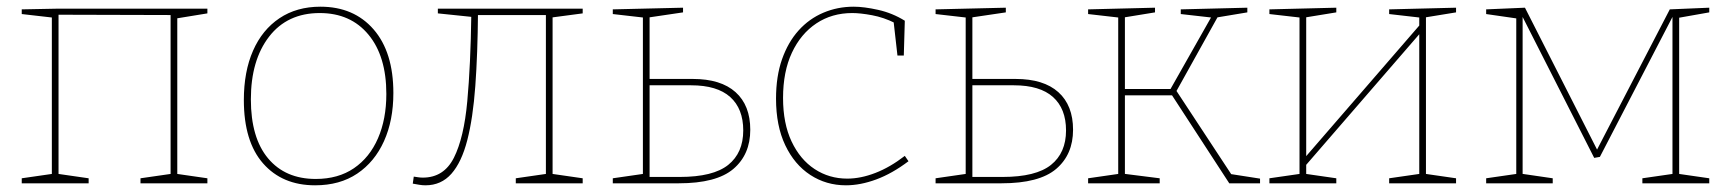

<svg xmlns="http://www.w3.org/2000/svg" viewBox="-20 -548 5175 574"><path d="M45 0V-15L142 -29L135 -21V-502L141 -495L45 -506V-520L147 -522H600V-508L502 -492L510 -499V-21L503 -29L600 -15V0H400V-15L497 -29L490 -21V-512L499 -503L147 -504L155 -512V-21L148 -29L245 -15V0Z M938 -528Q1038 -528 1097 -460Q1156 -392 1156 -270Q1156 -188 1128 -126Q1100 -64 1048 -29Q996 6 922 6Q824 6 766.5 -59.5Q709 -125 709 -249Q709 -334 736.5 -396.5Q764 -459 815.5 -493.5Q867 -528 938 -528ZM936 -509Q839 -509 784.5 -438.5Q730 -368 730 -251Q730 -136 781.5 -74.5Q833 -13 924 -13Q991 -13 1038 -45Q1085 -77 1110 -134.5Q1135 -192 1135 -267Q1135 -380 1081.5 -444.5Q1028 -509 936 -509Z M1252 6Q1243 6 1234 4.5Q1225 3 1214 1L1217 -20Q1224 -19 1230.5 -18Q1237 -17 1244 -17Q1307 -17 1337 -76.5Q1367 -136 1377 -245.5Q1387 -355 1389 -504L1395 -497L1289 -508V-522H1722V-508L1624 -495L1632 -502V-21L1625 -29L1722 -15V0H1522V-15L1619 -29L1612 -21V-510L1618 -503H1399L1409 -511Q1408 -387 1401 -291Q1394 -195 1377 -129Q1360 -63 1329.5 -28.5Q1299 6 1252 6Z M1812 0V-15L1909 -29L1902 -21V-502L1908 -495L1812 -506V-520L2022 -525V-511L1914 -495L1922 -502V-306L1916 -312H2051Q2135 -312 2179 -272.5Q2223 -233 2223 -160Q2223 -86 2172.5 -43Q2122 0 2009 0ZM1922 -12 1916 -19H2012Q2112 -19 2157 -55Q2202 -91 2202 -158Q2202 -223 2163 -258Q2124 -293 2046 -293H1916L1922 -300Z M2509 6Q2450 6 2402.5 -25Q2355 -56 2327.5 -114Q2300 -172 2300 -253Q2300 -320 2318 -371Q2336 -422 2367.5 -457Q2399 -492 2441.5 -510Q2484 -528 2532 -528Q2563 -528 2605.5 -518.5Q2648 -509 2685 -486L2682 -382H2663L2651 -488L2656 -479Q2622 -496 2587 -502.5Q2552 -509 2528 -509Q2467 -509 2420.5 -478Q2374 -447 2347.5 -390.5Q2321 -334 2321 -255Q2321 -179 2346.5 -125Q2372 -71 2415.5 -42.5Q2459 -14 2513 -14Q2553 -14 2597 -31Q2641 -48 2685 -82L2696 -66Q2647 -29 2599.5 -11.5Q2552 6 2509 6Z M2777 0V-15L2874 -29L2867 -21V-502L2873 -495L2777 -506V-520L2987 -525V-511L2879 -495L2887 -502V-306L2881 -312H3016Q3100 -312 3144 -272.5Q3188 -233 3188 -160Q3188 -86 3137.5 -43Q3087 0 2974 0ZM2887 -12 2881 -19H2977Q3077 -19 3122 -55Q3167 -91 3167 -158Q3167 -223 3128 -258Q3089 -293 3011 -293H2881L2887 -300Z M3233 0V-15L3330 -29L3323 -21V-502L3329 -495L3233 -506V-520L3433 -525V-511L3335 -495L3343 -502V-275L3336 -282H3486L3476 -276L3604 -502L3607 -495L3510 -506V-520L3709 -525V-511L3613 -495L3623 -502L3495 -272L3492 -284L3663 -24L3657 -28L3747 -14V0H3655L3480 -269L3491 -263H3336L3343 -270V-21L3336 -29L3447 -15V0Z M3775 0V-15L3872 -29L3865 -21V-502L3871 -495L3775 -506V-520L3975 -525V-511L3877 -495L3885 -502V-74L3877 -72L4232 -482L4223 -465V-502L4229 -495L4133 -506V-520L4333 -525V-511L4235 -495L4243 -502V-21L4236 -29L4333 -15V0H4133V-15L4230 -29L4223 -21V-452L4232 -456L3877 -46L3885 -61V-21L3878 -29L3975 -15V0Z M4524 -513H4532V-21L4526 -29L4622 -15V0H4423V-15L4520 -29L4513 -21V-499L4520 -492L4423 -506V-520L4539 -525L4758 -94H4751L4972 -520L5090 -525V-511L4994 -494L5000 -501V-21L4993 -29L5090 -15V0H4890V-15L4987 -29L4980 -21V-507H4985L4763 -79L4746 -76Z"/></svg>

Font: Bitter Thin
Style: Regular
Weight: 100
Designer: Sol Matas, and Bitter project Authors
Foundry: Sol Matas
Version: Version 2.002